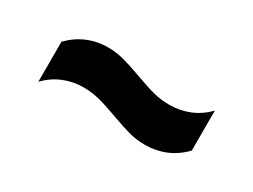

<svg xmlns="http://www.w3.org/2000/svg" viewBox="-30 -554 722 548"><g transform="rotate(30 331.0 -280.0)"><path d="M215.8 -374Q243.2 -374 268.3 -367.4Q293.5 -360.8 332 -346.7Q370.6 -332.5 396 -325.9Q421.4 -319.3 449.2 -319.3Q483.9 -319.3 514.9 -332Q545.9 -344.7 570.3 -370.1V-238.3Q544.9 -211.9 513.4 -198.7Q481.9 -185.5 446.3 -185.5Q418.9 -185.5 393.8 -192.1Q368.7 -198.7 330.1 -212.9Q291.5 -227.1 266.1 -233.6Q240.7 -240.2 212.9 -240.2Q178.2 -240.2 147.5 -227.3Q116.7 -214.4 92.8 -189.5V-321.3Q117.7 -347.2 149.2 -360.6Q180.7 -374 215.8 -374Z"/></g></svg>

Font: Pretendard JP ExtraBold
Style: Regular
Weight: 800
Designer: Base glyphs from Inter by Rasmus Andersson; Hangeul glyphs from Noto Sans CJK(Source Han Sans) by Jang Soo-young and Kan
Foundry: Kil Hyung-jin
Version: Version 1.309